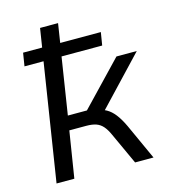

<svg xmlns="http://www.w3.org/2000/svg" viewBox="-106 -790 775 876"><g transform="rotate(-15 281.5 -352.5)"><path d="M53 0 140 -554H50L60 -616H150L164 -705H249L235 -615H427L417 -554H225L183 -286H273L467 -489H563L339 -252L315 -275Q341 -273 361.5 -261.5Q382 -250 399.5 -227.5Q417 -205 434 -169L511 0H424L356 -148Q344 -175 330.5 -190.5Q317 -206 298.5 -212.5Q280 -219 252 -219H172L137 0Z"/></g></svg>

Font: Nunito Sans 10pt
Style: Italic
Weight: 400
Italic angle: -9°
Designer: Vernon Adams
Foundry: Vernon Adams
Version: Version 3.101;gftools[0.9.27]